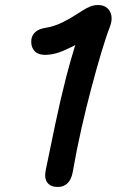

<svg xmlns="http://www.w3.org/2000/svg" viewBox="-20 -731 464 763"><path d="M269 -47Q264 -19 249 -3.5Q234 12 210 12Q181 12 168 -5.5Q155 -23 162 -56Q180 -144 200 -239.5Q220 -335 244 -429Q261 -493 279 -552Q267 -545 255 -540Q225 -525 202 -519Q179 -513 161 -513Q128 -513 114.5 -531.5Q101 -550 105 -577Q109 -594 122 -605Q135 -616 159 -620Q197 -626 232 -644Q267 -662 308 -689Q325 -700 339.5 -705.5Q354 -711 370 -711Q392 -711 405.5 -699.5Q419 -688 422.5 -669.5Q426 -651 418 -628Q402 -587 383 -523.5Q364 -460 343.5 -383Q323 -306 303.5 -220Q284 -134 269 -47Z"/></svg>

Font: Shantell Sans Light Medium
Style: Italic
Weight: 500
Italic angle: -11°
Version: Version 1.011;[c5ecc13dd]